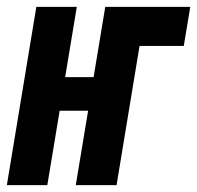

<svg xmlns="http://www.w3.org/2000/svg" viewBox="-39 -540 575 560"><path d="M-19 0 67 -520H185L151 -315H234L268 -520H516L497 -406H368L301 0H182L218 -217H135L99 0Z"/></svg>

Font: Iosevka Heavy Oblique
Style: Regular
Weight: 900
Italic angle: -9°
Monospace: yes
Designer: Belleve Invis
Foundry: Belleve Invis
Version: Version 32.5.0; ttfautohint (v1.8.4)